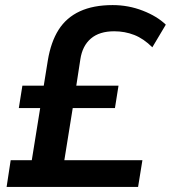

<svg xmlns="http://www.w3.org/2000/svg" viewBox="-20 -735 672 755"><path d="M6 0 22 -105H105L138 -310H54L68 -398H152L168 -497Q180 -570 210.5 -618Q241 -666 294 -690.5Q347 -715 423 -715Q485 -715 541.5 -693Q598 -671 632 -638L579 -549Q545 -583 508 -597.5Q471 -612 429 -612Q371 -612 337.5 -583.5Q304 -555 296 -502L280 -398H446L432 -310H266L233 -105H540L523 0Z"/></svg>

Font: Nunito Sans 12pt
Style: Bold Italic
Weight: 700
Italic angle: -9°
Designer: Vernon Adams
Foundry: Vernon Adams
Version: Version 3.101;gftools[0.9.27]